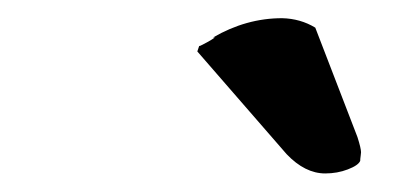

<svg xmlns="http://www.w3.org/2000/svg" viewBox="-20 -721 432 209"><path d="M323.2 -690.9 369.1 -571.8Q373 -559.6 373 -555.2Q373 -555.2 372.6 -551.3Q372.1 -547.9 372.1 -545.9Q370.1 -541 358.6 -536.6Q347.2 -532.2 334 -532.2Q312 -532.2 292 -553.2L194.8 -665L196.8 -670.9Q197.8 -670.9 199.5 -671.9Q201.2 -672.9 205.1 -674.8Q209 -676.8 213.9 -680.2H211.9Q248 -701.2 287.1 -701.2Q307.1 -700.7 323.2 -690.9Z"/></svg>

Font: Linux Libertine
Style: Semibold Italic
Weight: 600
Italic angle: -11.5°
Designer: Philipp H. Poll
Foundry: Philipp H. Poll
Version: Version 5.1.2 ; ttfautohint (v0.9)